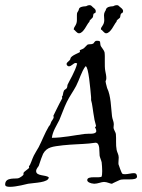

<svg xmlns="http://www.w3.org/2000/svg" viewBox="-34 -705 551 744"><path d="M495 -29C493 -33 489 -34 484 -34C475 -34 461 -30 451 -30C447 -30 443 -30 440 -32C437 -34 426 -65 425 -69C425 -71 425 -73 425 -76C425 -82 426 -88 426 -95C426 -106 420 -114 418 -124C414 -144 417 -167 415 -186C414 -193 406 -203 406 -211C406 -215 407 -219 407 -224C407 -234 401 -244 400 -255C396 -288 396 -334 381 -364C377 -377 375 -389 375 -390C375 -392 378 -394 378 -402C378 -412 376 -419 374 -430C370 -449 374 -487 371 -503C369 -511 357 -524 356 -528C352 -542 359 -547 341 -547C332 -547 331 -538 327 -536C320 -532 312 -535 305 -532C302 -530 296 -522 291 -518C284 -513 275 -512 275 -509C275 -507 276 -505 276 -504C276 -501 240 -490 239 -478C238 -469 224 -465 224 -457C224 -451 230 -448 233 -448C243 -448 251 -461 259 -461C261 -461 263 -460 265 -459C258 -429 232 -387 229 -379C226 -375 228 -370 225 -364C223 -360 215 -357 214 -354C209 -344 211 -335 207 -332C206 -331 206 -331 206 -331C206 -329 207 -327 207 -325V-324C193 -299 173 -256 173 -257C173 -255 174 -253 174 -251C174 -244 164 -235 163 -229C160 -220 159 -220 155 -215C139 -188 129 -160 116 -135C110 -124 103 -114 97 -102C90 -88 84 -66 79 -62C79 -62 78 -61 78 -61C78 -60 79 -57 79 -56C79 -51 57 -40 57 -34C57 -33 57 -31 57 -29C57 -25 42 -16 39 -15C29 -10 -14 -21 -14 10C-14 17 -7 19 5 19C29 19 71 8 75 7C99 3 155 3 155 -18C143 -28 106 -22 106 -42C106 -51 114 -58 116 -62C124 -86 128 -98 133 -109C148 -136 170 -137 210 -142C247 -146 280 -146 312 -149C324 -150 331 -152 336 -152C355 -152 350 -117 352 -102C353 -95 358 -85 360 -76C361 -66 362 -53 362 -42C362 -32 361 -23 360 -21C352 -13 304 -26 304 -7C304 0 315 6 331 7C345 7 359 0 369 0C381 0 393 7 399 7H400C400 6 427 -6 429 -7C446 -15 497 -2 497 -21C497 -23 496 -26 495 -29ZM338 -193C331 -184 312 -188 294 -186C255 -181 209 -171 167 -171C170 -196 185 -218 196 -240C206 -263 214 -288 225 -310C235 -331 250 -351 261 -372C274 -397 281 -426 297 -448H298C309 -448 316 -361 319 -328V-317C324 -302 326 -274 331 -248C332 -238 336 -228 338 -218C338 -213 334 -213 334 -211C334 -212 339 -204 339 -198C339 -196 339 -194 338 -193ZM336 -656C337 -658 337 -660 337 -662C337 -671 326 -676 325 -678C321 -681 320 -685 313 -685C306 -685 300 -681 300 -681C294 -680 282 -681 274 -674C271 -671 272 -665 267 -659C264 -655 264 -650 264 -646C264 -640 264 -634 264 -627C264 -607 252 -602 252 -592C252 -591 252 -590 252 -590C256 -590 263 -576 272 -576C290 -576 303 -612 311 -619C314 -622 312 -623 314 -626C317 -630 323 -634 325 -637C328 -642 326 -647 329 -652C329 -653 335 -654 336 -656ZM441 -656C442 -658 443 -660 443 -662C443 -671 432 -676 431 -678C426 -681 426 -685 419 -685C411 -685 405 -681 405 -681C399 -680 388 -681 380 -674C376 -671 377 -665 372 -659C370 -655 369 -650 369 -646C369 -640 370 -634 370 -627C370 -607 357 -602 357 -592C357 -591 358 -590 358 -590C362 -590 369 -576 377 -576C395 -576 409 -612 416 -619C419 -622 417 -623 419 -626C422 -630 429 -634 431 -637C433 -642 432 -647 435 -652C435 -653 440 -654 441 -656Z"/></svg>

Font: Jim Nightshade
Style: Regular
Weight: 400
Designer: Astigmatic (AOETI)
Foundry: Astigmatic (AOETI)
Version: Version 1.000